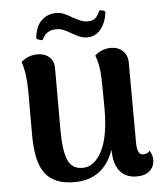

<svg xmlns="http://www.w3.org/2000/svg" viewBox="-51 -738 681 797"><g transform="rotate(-5 289.0 -339.0)"><path d="M561 -50Q561 -22 541.5 -4.5Q522 13 487 13Q441 13 416.5 -17.5Q392 -48 392 -107Q350 14 227 14Q145 14 107.5 -33Q70 -80 69 -190V-378Q69 -453 52 -502Q82 -528 120 -528Q150 -528 169 -511Q188 -494 188 -465V-208Q188 -120 205 -81Q222 -42 266 -42Q315 -42 346.5 -102Q378 -162 378 -278Q378 -391 375 -429Q372 -467 359 -502Q388 -528 427 -528Q456 -528 475.5 -509.5Q495 -491 495 -460L496 -128Q496 -100 502.5 -88Q509 -76 522 -76Q541 -76 549 -89Q561 -70 561 -50ZM332 -580Q316 -580 301.5 -586Q287 -592 268 -603Q250 -614 236 -619.5Q222 -625 207 -625Q164 -625 147 -585H145Q140 -585 132.5 -587.5Q125 -590 121 -594Q126 -645 151.5 -668.5Q177 -692 212 -692Q229 -692 244 -686Q259 -680 278 -668Q299 -657 312 -651.5Q325 -646 340 -646Q362 -646 373 -656.5Q384 -667 392 -687Q401 -687 406.5 -685.5Q412 -684 417 -679Q411 -634 389 -607Q367 -580 332 -580Z"/></g></svg>

Font: Arima Madurai ExtraBold
Style: Regular
Weight: 800
Designer: Joana Correia and Natanael Gama
Foundry: NDISCOVER
Version: Version 1.020